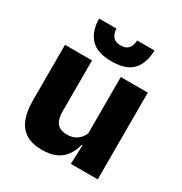

<svg xmlns="http://www.w3.org/2000/svg" viewBox="-164 -809 894 942"><g transform="rotate(30 283.0 -338.0)"><path d="M199.6 -491.4V-202.7Q199.6 -175.7 206.6 -155.9Q213.6 -136.1 230.1 -125.4Q246.7 -114.7 275 -114.7Q299.1 -114.7 316.9 -123.2Q334.6 -131.7 346.7 -146.1Q358.9 -160.5 365 -177.9L388.7 -106.4H362.5Q354.7 -73.5 336.4 -46.6Q318.1 -19.7 286.3 -4Q254.5 11.7 205.1 11.7Q150.6 11.7 115.3 -9.5Q80.1 -30.8 63.3 -72.9Q46.6 -115 46.6 -178.1V-491.4ZM515.6 -491.4V0H363.3L368.3 -122.9L362.6 -137.2V-491.4ZM283.7 -535.2Q201.7 -535.2 164.9 -575.1Q128 -615.1 127 -686.8H225Q226.6 -657.5 240.3 -641.3Q253.9 -625 283.7 -625Q313.2 -625 327.1 -641Q341 -657 342.6 -686.8H440.6Q439.6 -615.1 403.2 -575.1Q366.7 -535.2 283.7 -535.2Z"/></g></svg>

Font: Anek Latin Medium
Style: Regular
Weight: 500
Designer: Yesha Goshar
Foundry: Ek Type
Version: Version 1.003